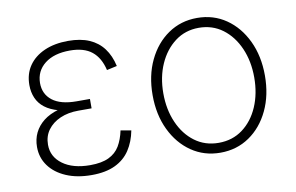

<svg xmlns="http://www.w3.org/2000/svg" viewBox="-64 -662 1210 786"><g transform="rotate(-10 541.5 -269.0)"><path d="M259.3 9.8Q198.2 9.8 153.1 -9.8Q107.9 -29.3 83 -63.5Q58.1 -97.7 58.1 -142.1Q58.1 -174.3 71 -200.9Q84 -227.5 108.9 -247.1Q133.8 -266.6 170.9 -277.3Q208 -288.1 256.8 -288.1H305.7V-259.3H250Q208 -259.3 175 -244.9Q142.1 -230.5 123 -204.6Q104 -178.7 104 -143.1Q104 -93.3 146.2 -62.3Q188.5 -31.2 260.3 -31.2Q308.1 -31.2 337.6 -45.4Q367.2 -59.6 383.1 -86.2Q398.9 -112.8 406.7 -149.9L450.2 -142.1Q441.4 -96.2 418.9 -62Q396.5 -27.8 357.2 -9Q317.9 9.8 259.3 9.8ZM256.8 -265.1Q207.5 -265.1 172.4 -274.7Q137.2 -284.2 114.7 -301.5Q92.3 -318.8 81.8 -343.3Q71.3 -367.7 71.3 -397Q71.3 -443.4 94.5 -477.1Q117.7 -510.7 159.9 -529.3Q202.1 -547.9 258.8 -547.9Q310.1 -547.9 346.2 -532.2Q382.3 -516.6 405 -486.3Q427.7 -456.1 437.5 -412.1L395 -402.8Q382.8 -455.1 350.1 -481.4Q317.4 -507.8 258.8 -507.8Q192.9 -507.8 154.5 -477.8Q116.2 -447.8 115.7 -397.9Q115.7 -351.6 149.9 -325Q184.1 -298.3 250.5 -298.3H305.7V-265.1Z M794.4 11.2Q727.1 11.2 674.3 -24.9Q621.6 -61 591.3 -124.3Q561 -187.5 561 -268.6Q561 -350.1 591.3 -413.3Q621.6 -476.6 674.3 -512.7Q727.1 -548.8 794.4 -548.8Q862.3 -548.8 914.8 -512.7Q967.3 -476.6 997.6 -413.1Q1027.8 -349.6 1027.8 -268.6Q1027.8 -187.5 997.8 -124.3Q967.8 -61 915 -24.9Q862.3 11.2 794.4 11.2ZM794.4 -29.8Q851.6 -29.8 894 -61.3Q936.5 -92.8 960 -147Q983.4 -201.2 983.4 -268.6Q983.4 -335.9 959.7 -390.1Q936 -444.3 893.6 -476.1Q851.1 -507.8 794.4 -507.8Q738.3 -507.8 695.8 -475.8Q653.3 -443.8 629.4 -389.9Q605.5 -335.9 605.5 -268.6Q605.5 -201.2 629.2 -147Q652.8 -92.8 695.3 -61.3Q737.8 -29.8 794.4 -29.8Z"/></g></svg>

Font: Inter 17pt ExtraLight
Style: Regular
Weight: 250
Version: Version 4.001;git-66647c0bb